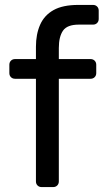

<svg xmlns="http://www.w3.org/2000/svg" viewBox="-20 -760 425 780"><path d="M149 0Q139 0 132.5 -6.5Q126 -13 126 -23V-440H41Q31 -440 24.5 -446.5Q18 -453 18 -463V-497Q18 -507 24.5 -513.5Q31 -520 41 -520H126V-570Q126 -621 143 -659.5Q160 -698 197.5 -719Q235 -740 298 -740H358Q368 -740 374.5 -733.5Q381 -727 381 -717V-683Q381 -673 374.5 -666.5Q368 -660 358 -660H300Q253 -660 236 -635.5Q219 -611 219 -565V-520H348Q358 -520 364.5 -513.5Q371 -507 371 -497V-463Q371 -453 364.5 -446.5Q358 -440 348 -440H219V-23Q219 -13 212.5 -6.5Q206 0 196 0Z"/></svg>

Font: RubikRegular
Style: Regular
Weight: 400
Designer: Hubert and Fischer
Foundry: Hubert and Fischer
Version: Version 2.300;gftools[0.9.30]